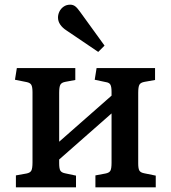

<svg xmlns="http://www.w3.org/2000/svg" viewBox="-20 -801 730 821"><path d="M48 0V-51L93 -59Q109 -62 114 -71.5Q119 -81 119 -107V-406Q119 -429 114 -438Q109 -447 94 -450L44 -460L52 -510H302V-459L259 -451Q243 -448 238 -438.5Q233 -429 233 -404V-195L457 -392V-408Q457 -430 452 -439Q447 -448 432 -450L385 -460L393 -510H643V-459L598 -451Q581 -448 576 -438.5Q571 -429 571 -404V-102Q571 -80 576 -71.5Q581 -63 597 -60L646 -50V0H388V-51L431 -59Q447 -62 452 -71Q457 -80 457 -105V-316L233 -119V-103Q233 -80 238 -71.5Q243 -63 258 -60L305 -50V0ZM400 -579 264 -671Q247 -682 237.5 -696Q228 -710 228 -726Q228 -739 234 -751.5Q240 -764 252 -772.5Q264 -781 280 -781Q292 -781 301 -774.5Q310 -768 322 -751L427 -606Z"/></svg>

Font: Literata 18pt Medium
Style: Regular
Weight: 500
Designer: Latin by Veronika Burian and Jose Scaglione. Greek by Irene Vlachou. Cyrillic by Vera Evstafieva.
Foundry: TypeTogether
Version: Version 3.103;gftools[0.9.29]